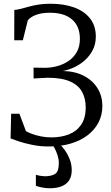

<svg xmlns="http://www.w3.org/2000/svg" viewBox="-20 -771 594 1025"><path d="M241.5 11Q194 11 151.5 2.2Q109 -6.5 78.8 -16.8Q48.5 -27 36.5 -32L39.5 -164H83.5L118.5 -71Q128 -65 148.8 -57Q169.5 -49 197.2 -43.2Q225 -37.5 254.5 -37.5Q305 -37.5 346.5 -53.2Q388 -69 412.8 -104.5Q437.5 -140 437.5 -198Q437.5 -245 418 -280.8Q398.5 -316.5 353.8 -336.2Q309 -356 233.5 -356L159.5 -352L159 -410L219.5 -409Q252 -409 284.8 -417.8Q317.5 -426.5 345.2 -445Q373 -463.5 389.8 -493Q406.5 -522.5 406.5 -563.5Q406.5 -630.5 365 -666.8Q323.5 -703 246.5 -703Q199 -703 168.2 -690Q137.5 -677 128 -661L102 -556H56L56.5 -718Q74.5 -719.5 93.8 -724.5Q113 -729.5 135.2 -735.8Q157.5 -742 185.5 -746.5Q213.5 -751 249 -751Q322.5 -751 377 -730.8Q431.5 -710.5 461.5 -671.5Q491.5 -632.5 491.5 -576Q491.5 -534.5 474.5 -502.5Q457.5 -470.5 431 -447.5Q404.5 -424.5 374 -410.8Q343.5 -397 316 -392Q382.5 -390.5 429.5 -365.2Q476.5 -340 501.5 -298.5Q526.5 -257 526.5 -206Q526.5 -156.5 505.5 -116.5Q484.5 -76.5 446.5 -48Q408.5 -19.5 356.2 -4.2Q304 11 241.5 11ZM245.5 234Q225.5 234 205.2 230Q185 226 171.5 221V162Q182 165.5 196.5 167.8Q211 170 218.5 170Q255 170 274.5 157.2Q294 144.5 294 99.5Q294 79 287.5 58.8Q281 38.5 272.8 22.8Q264.5 7 260 0H282.5H300Q310.5 9.5 325.5 30Q340.5 50.5 351.8 78.5Q363 106.5 363 137.5Q363 171 348.5 192.5Q334 214 307.8 224Q281.5 234 245.5 234Z"/></svg>

Font: Merriweather 24pt Light
Style: Regular
Weight: 300
Designer: Eben Sorkin
Foundry: Eben Sorkin
Version: Version 2.100